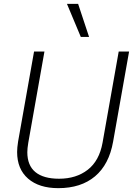

<svg xmlns="http://www.w3.org/2000/svg" viewBox="-20 -968 691 998"><path d="M69 -178Q69 -200 74 -232L157 -700H211L127 -226Q122 -196 122 -177Q122 -108 164 -73.5Q206 -39 287 -39Q376 -39 436 -85.5Q496 -132 513 -226L597 -700H651L568 -232Q547 -113 474 -51.5Q401 10 283 10Q183 10 126 -39.5Q69 -89 69 -178ZM328 -948H386L443 -776H400Z"/></svg>

Font: Niramit ExtraLight
Style: Italic
Weight: 200
Italic angle: -10°
Designer: Katatrad Aksorn Co.,Ltd.
Foundry: Cadson Demak Co.,Ltd.
Version: Version 1.000; ttfautohint (v1.6)